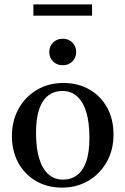

<svg xmlns="http://www.w3.org/2000/svg" viewBox="-20 -846 573 877"><path d="M267.5 -25.5Q304.5 -25.5 331.8 -45.8Q359 -66 373.8 -108.2Q388.5 -150.5 388.5 -216.5Q388.5 -286.5 374 -334Q359.5 -381.5 332 -406Q304.5 -430.5 265.5 -430.5Q228.5 -430.5 201.2 -410.2Q174 -390 159.2 -347.8Q144.5 -305.5 144.5 -239.5Q144.5 -170 159 -122.2Q173.5 -74.5 201.2 -50Q229 -25.5 267.5 -25.5ZM264 11Q196.5 11 144.8 -19Q93 -49 63.8 -102Q34.5 -155 34.5 -224.5Q34.5 -295 65.2 -349.8Q96 -404.5 149 -435.8Q202 -467 269 -467Q337 -467 388.8 -437Q440.5 -407 469.5 -354.2Q498.5 -301.5 498.5 -231.5Q498.5 -161 467.5 -106.2Q436.5 -51.5 383.5 -20.2Q330.5 11 264 11ZM266.5 -548Q239.5 -548 222.2 -565.5Q205 -583 205 -608.5Q205 -634 222.2 -651.5Q239.5 -669 266.5 -669Q294 -669 311 -651.5Q328 -634 328 -608.5Q328 -583 311 -565.5Q294 -548 266.5 -548ZM132.5 -774.5V-826H400.5V-774.5Z"/></svg>

Font: Newsreader 36pt Medium
Style: Regular
Weight: 500
Designer: Hugues Gentile
Foundry: Production Type
Version: Version 1.003